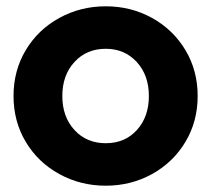

<svg xmlns="http://www.w3.org/2000/svg" viewBox="-20 -578 671 610"><path d="M23 -273Q23 -354 62 -419Q101 -484 168.5 -521Q236 -558 316 -558Q396 -558 463 -521Q530 -484 569 -419Q608 -354 608 -273Q608 -192 569 -127Q530 -62 463 -25Q396 12 316 12Q236 12 168.5 -25Q101 -62 62 -127Q23 -192 23 -273ZM316 -123Q377 -123 415 -165Q453 -207 453 -273Q453 -339 414.5 -381Q376 -423 316 -423Q255 -423 216.5 -381Q178 -339 178 -273Q178 -207 216.5 -165Q255 -123 316 -123Z"/></svg>

Font: BLUETTI 2.0
Style: Bold
Weight: 700
Designer: Stijn de Vries
Foundry: tokotype
Version: Version 2.005;October 31, 2023;FontCreator 14.0.0.2814 64-bi